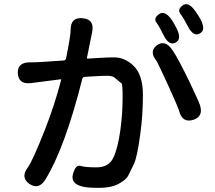

<svg xmlns="http://www.w3.org/2000/svg" viewBox="-20 -867 1040 927"><path d="M199 0Q167 51 122 21Q78 -10 114 -58Q137 -89 197 -241Q243 -358 275 -480Q276 -485 271 -484L131 -466Q70 -458 66 -512Q63 -566 124 -566Q155 -566 184 -568L288 -575Q297 -576 299 -585Q321 -694 321 -723Q321 -785 379 -779Q437 -774 425 -713L400 -589Q399 -584 404 -584L469 -588Q500 -590 531 -590Q580 -590 621 -553Q670 -509 670 -409.5Q670 -310 657 -217Q642 -106 626 -74Q613 -48 600 -21Q590 1 550 22Q515 40 458.5 40Q402 40 379 34Q320 20 332 -26Q345 -73 368 -66Q391 -59 446 -59Q505 -59 527 -105Q549 -151 561 -238Q572 -316 572 -400Q572 -460 567 -464Q545 -483 533.5 -492Q522 -501 499 -501Q470 -501 441 -499L389 -496Q379 -495 377 -485Q293 -152 199 0ZM912 -288Q860 -273 845 -331Q840 -349 792 -455Q739 -569 737 -571Q698 -618 737 -648Q777 -677 811 -627L816 -620Q840 -584 892 -478Q939 -379 945 -361Q964 -304 912 -288ZM944 -705Q913 -688 886 -742Q867 -779 851 -800Q835 -821 862 -841Q890 -861 924 -812Q939 -791 948 -774Q976 -721 944 -705ZM827 -661Q795 -645 769 -699Q750 -738 735 -758.5Q720 -779 748 -799Q776 -819 810 -770Q819 -757 832 -731Q860 -677 827 -661Z"/></svg>

Font: Resource Han Rounded TW Medium
Style: Regular
Weight: 500
Designer: Cyano Hao (round all glyphs); Ryoko NISHIZUKA 西塚涼子 (kana, bopomofo & ideographs); Paul D. Hunt (Latin, Greek & Cyrillic)
Foundry: Cyano Hao
Version: 0.990